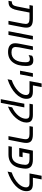

<svg xmlns="http://www.w3.org/2000/svg" viewBox="1794 -2666 1041 4708"><g transform="rotate(90 2314.0 -312.5)"><path d="M471 0 539 -352Q547 -398 547 -426Q547 -471 516.5 -493.5Q486 -516 417 -516H268L213 -232Q205 -187 194 -152.5Q183 -118 170 -93Q157 -68 141 -50.5Q125 -33 103.5 -21.5Q82 -10 53 -5Q24 0 -15 0H-20L-4 -83H4Q54 -83 80 -111Q106 -139 120 -214L179 -516H85L101 -599H426Q538 -599 588 -561.5Q638 -524 638 -439Q638 -403 629 -351L561 0Z M842 -599H932L816 0H726Z M1234 10Q1129 10 1075 -34.5Q1021 -79 1021 -164Q1021 -209 1034 -274L1097 -599H1187L1121 -257Q1113 -214 1113 -178Q1113 -124 1144.5 -99Q1176 -74 1246 -74Q1364 -74 1425.5 -163.5Q1487 -253 1487 -427Q1487 -476 1469.5 -500.5Q1452 -525 1413 -525Q1389 -525 1361.5 -516.5Q1334 -508 1310 -493L1327 -579Q1370 -609 1438 -609Q1477 -609 1503.5 -599.5Q1530 -590 1546.5 -568.5Q1563 -547 1570.5 -513Q1578 -479 1578 -431Q1578 -223 1488 -106Q1399 10 1234 10Z M1755 -599H1845L1784 -284H1694Z M2291 -434Q2291 -472 2267 -494Q2243 -516 2192 -516H1949L2006 -813H2096L2055 -599H2203Q2301 -599 2342.5 -560.5Q2384 -522 2384 -441Q2384 -372 2351 -304.5Q2318 -237 2255.5 -176.5Q2193 -116 2104 -65Q2015 -14 1904 22L1924 -79Q2009 -109 2077 -149.5Q2145 -190 2192.5 -236.5Q2240 -283 2265.5 -333.5Q2291 -384 2291 -434Z M2594 -389 2482 188H2392L2504 -389ZM2520 -599H2773Q2873 -599 2919 -562.5Q2965 -526 2965 -445V-439Q2965 -376 2935.5 -309.5Q2906 -243 2854 -182Q2802 -121 2730 -70Q2658 -19 2573 13L2593 -90Q2659 -121 2710.5 -160.5Q2762 -200 2798 -244.5Q2834 -289 2853 -336.5Q2872 -384 2872 -431Q2872 -476 2847 -496Q2822 -516 2761 -516H2504Z M3298 0 3366 -352Q3370 -373 3372 -391.5Q3374 -410 3374 -426Q3374 -471 3343.5 -493.5Q3313 -516 3244 -516H3053L3069 -599H3253Q3365 -599 3415 -561Q3465 -523 3465 -438Q3465 -397 3456 -351L3388 0Z M4002 -411Q4002 -466 3969 -491Q3936 -516 3864 -516H3729L3696 -347H3815L3799 -264H3589L3654 -599H3870Q3988 -599 4042 -554Q4096 -509 4096 -418Q4096 -371 4078 -280Q4060 -189 4016 -125Q3927 0 3748 0H3543L3559 -83H3766Q3857 -83 3909.5 -133.5Q3962 -184 3985 -290L3994 -333Q4002 -376 4002 -411Z M4555 -434Q4555 -472 4531 -494Q4507 -516 4456 -516H4213L4270 -813H4360L4319 -599H4467Q4565 -599 4606.5 -560.5Q4648 -522 4648 -441Q4648 -372 4615 -304.5Q4582 -237 4519.5 -176.5Q4457 -116 4368 -65Q4279 -14 4168 22L4188 -79Q4273 -109 4341 -149.5Q4409 -190 4456.5 -236.5Q4504 -283 4529.5 -333.5Q4555 -384 4555 -434Z"/></g></svg>

Font: Libra Sans Modern
Style: Italic
Weight: 400
Italic angle: -12°
Foundry: Stefan Peev, Context Ltd
Version: Version 1.000